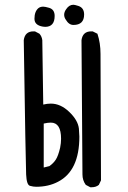

<svg xmlns="http://www.w3.org/2000/svg" viewBox="-20 -794 540 808"><path d="M132 -8Q120 -8 106 -12Q92 -16 90 -59.5Q88 -103 80 -625Q85 -662 121 -662H127L146 -652Q156 -641 158 -625L162 -354Q179 -358 194 -358Q235 -358 271.5 -323Q308 -288 312 -253L314 -219Q314 -75 224 -29Q184 -8 132 -8ZM366 -6H360L341 -16Q327 -35 327 -60L323 -625Q328 -662 364 -662H370L390 -652Q403 -613 403 -567L405 -35L396 -16Q384 -6 366 -6ZM164 -89 188 -95Q205 -107 215 -122.5Q225 -138 233 -172Q237 -192 237 -210Q237 -278 194 -278Q181 -278 164 -274ZM170 -681 160 -682Q125 -688 125 -715Q125 -746 142 -760Q150 -766 162 -766Q170 -766 187 -761Q210 -754 210 -727Q210 -681 170 -681ZM289 -689Q270 -689 257 -711Q250 -721 250 -732Q250 -744 259 -756Q271 -774 289 -774Q294 -774 310 -769Q334 -761 334 -733Q334 -689 289 -689Z"/></svg>

Font: Xiaolai SC
Style: Regular
Weight: 400
Designer: Nozomi Seto 瀬戸のぞみ
Version: Version 3.11;December 4, 2020;FontCreator 13.0.0.2613 64-bit